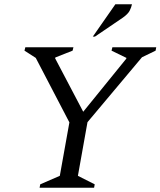

<svg xmlns="http://www.w3.org/2000/svg" viewBox="-20 -882 754 902"><path d="M166 0 169 -16 261 -56 306 -307 148 -610 95 -644 99 -660H325L321 -644L240 -612L239 -608L371 -357L573 -606L574 -610L504 -644L508 -660H714L711 -644L647 -613L391 -308L346 -56L425 -16L422 0ZM416 -710 522 -862H600Q597 -847 589 -831.5Q581 -816 557 -799L426 -710Z"/></svg>

Font: Spectral
Style: Italic
Weight: 400
Italic angle: -10°
Designer: Jean-Baptiste Levee
Foundry: Production Type
Version: Version 2.001